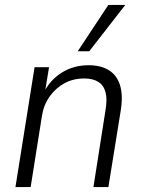

<svg xmlns="http://www.w3.org/2000/svg" viewBox="-20 -763 581 783"><path d="M43 0 121 -489H180L163 -385H158Q185 -438 233 -467.5Q281 -497 341 -497Q391 -497 423.5 -477Q456 -457 469 -417Q482 -377 473 -316L422 0H361L410 -312Q418 -358 410.5 -386.5Q403 -415 381 -429Q359 -443 323 -443Q279 -443 243 -423.5Q207 -404 182.5 -369.5Q158 -335 151 -290L105 0ZM297 -554 422 -743H491L344 -554Z"/></svg>

Font: Nunito Sans 10pt SemiCondensed Light
Style: Italic
Weight: 300
Width: 4
Italic angle: -9°
Designer: Vernon Adams
Foundry: Vernon Adams
Version: Version 3.101;gftools[0.9.27]